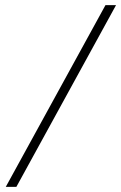

<svg xmlns="http://www.w3.org/2000/svg" viewBox="-20 -666 470 745"><path d="M430.2 -646 43.5 59.1H2.4L389.2 -646Z"/></svg>

Font: Linux Biolinum Capitals O
Style: Italic Samll Caps
Weight: 400
Italic angle: -12°
Designer: Philipp H. Poll
Foundry: Philipp H. Poll
Version: Version 0.6.2